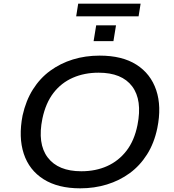

<svg xmlns="http://www.w3.org/2000/svg" viewBox="-20 -1017 947 1046"><path d="M417 9Q296 9 217.5 -40.5Q139 -90 109.5 -179.5Q80 -269 103 -388Q121 -469 159.5 -530Q198 -591 253.5 -631.5Q309 -672 377 -693Q445 -714 523 -714Q646 -714 723.5 -664.5Q801 -615 831 -526Q861 -437 837 -319Q820 -237 781 -175.5Q742 -114 686.5 -73.5Q631 -33 562.5 -12Q494 9 417 9ZM423 -84Q501 -84 563.5 -112Q626 -140 669 -195.5Q712 -251 729 -336Q756 -472 700 -546.5Q644 -621 517 -621Q440 -621 377 -593.5Q314 -566 271.5 -511Q229 -456 211 -371Q183 -234 240 -159Q297 -84 423 -84ZM395 -928 406 -997H746L735 -928ZM490 -793 504 -879H612L598 -793Z"/></svg>

Font: Nunito Sans 7pt SemiExpanded Medium
Style: Italic
Weight: 500
Width: 6
Italic angle: -9°
Designer: Vernon Adams
Foundry: Vernon Adams
Version: Version 3.101;gftools[0.9.27]